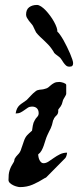

<svg xmlns="http://www.w3.org/2000/svg" viewBox="-20 -744 328 773"><path d="M14.2 -19.5Q14.2 -31.7 15.1 -41Q16.1 -50.3 18.8 -58.6Q21.5 -66.9 25.6 -75Q29.8 -83 36.1 -92.8Q37.1 -94.2 37.8 -98.6Q38.6 -103 38.6 -104Q43.9 -113.8 52 -121.6Q60.1 -129.4 64 -140.1Q64.5 -141.6 66.4 -147.5Q68.4 -153.3 70.6 -159.4Q72.8 -165.5 74.5 -170.9Q76.2 -176.3 76.7 -177.2Q79.1 -184.6 82.3 -189.9Q85.4 -195.3 89.4 -199.7Q93.3 -204.1 98.1 -208.3Q103 -212.4 108.9 -217.8Q109.9 -225.6 112.1 -238.3Q114.3 -251 119.6 -259.3Q123.5 -267.1 129.6 -273.2Q135.7 -279.3 135.7 -288.1Q135.7 -300.8 128.7 -307.9Q121.6 -314.9 108.9 -314.9Q99.1 -314.9 92.3 -310.5Q85.4 -306.2 78.6 -301Q71.8 -295.9 63.5 -291.5Q55.2 -287.1 43 -287.1Q44.9 -299.3 48.8 -307.1Q52.7 -314.9 58.6 -320.3Q64.5 -325.7 71.8 -330.3Q79.1 -335 87.4 -341.3Q88.9 -342.8 93.3 -347.4Q97.7 -352.1 103 -357.7Q108.4 -363.3 113 -367.9Q117.7 -372.6 119.6 -373.5Q125.5 -378.9 130.1 -380.6Q134.8 -382.3 139.4 -382.8Q144 -383.3 149.4 -383.8Q154.8 -384.3 162.1 -386.7Q169.9 -388.2 175 -392.6Q180.2 -397 185.5 -401.6Q190.9 -406.2 198.5 -410.2Q206.1 -414.1 219.2 -414.1Q221.2 -414.1 225.8 -413.3Q230.5 -412.6 235.1 -410.9Q239.7 -409.2 243.2 -407Q246.6 -404.8 246.6 -401.9V-366.7Q246.6 -364.3 244.6 -360.4Q242.7 -356.4 240.2 -352.5Q237.8 -348.6 235.6 -344.7Q233.4 -340.8 232.9 -337.9Q231.9 -333.5 229.7 -326.9Q227.5 -320.3 226.1 -319.3Q226.1 -318.4 224.4 -315.9Q222.7 -313.5 220.5 -310.8Q218.3 -308.1 216.6 -305.7Q214.8 -303.2 214.4 -302.2V-293Q213.4 -288.1 212.2 -285.4Q210.9 -282.7 208.7 -280.5Q206.5 -278.3 203.9 -275.9Q201.2 -273.4 198.2 -268.6Q198.2 -267.6 196.5 -264.2Q194.8 -260.7 193.8 -259.3Q191.4 -248 189.2 -240.7Q187 -233.4 184.1 -227.3Q181.2 -221.2 177.7 -214.6Q174.3 -208 170.4 -199.2Q166 -189.5 162.8 -178.7Q159.7 -168 156 -157.5Q152.3 -147 147.2 -137.7Q142.1 -128.4 133.8 -122.6Q133.8 -116.7 135.3 -110.4Q136.7 -104 139.4 -98.9Q142.1 -93.8 146 -90.3Q149.9 -86.9 155.3 -86.9Q165 -86.9 175.3 -93.5Q185.5 -100.1 196.8 -108.2Q208 -116.2 221.2 -122.8Q234.4 -129.4 250 -129.4Q250 -125 248 -118.4Q246.1 -111.8 243.2 -107.9L166 -29.8Q165 -29.3 164.3 -28.8Q163.6 -28.3 162.6 -27.8Q161.1 -27.3 160.2 -26.9Q135.7 -11.2 112.1 -1Q88.4 9.3 60.5 9.3Q56.2 9.3 48.3 7.3Q40.5 5.4 33 1.7Q25.4 -2 19.8 -7.3Q14.2 -12.7 14.2 -19.5ZM85 -685.1Q85 -705.6 97.4 -714.8Q109.9 -724.1 128.9 -724.1Q136.2 -724.1 145.5 -718Q154.8 -711.9 164.1 -702.1Q173.3 -692.4 182.1 -680.4Q190.9 -668.5 197.5 -656.5Q204.1 -644.5 207.8 -634Q211.4 -623.5 210.9 -616.7Q215.3 -613.3 221.9 -604Q228.5 -594.7 235.6 -582.3Q242.7 -569.8 249.5 -555.7Q256.3 -541.5 262 -528.6Q267.6 -515.6 271 -505.1Q274.4 -494.6 274.4 -489.7Q274.4 -482.4 271.2 -479Q268.1 -475.6 259.3 -475.6Q251 -475.6 245.6 -480.5Q240.2 -485.4 235.8 -491.7Q231.4 -498 227.3 -504.6Q223.1 -511.2 217.8 -515.1Q207.5 -522.9 203.6 -525.9Q199.7 -528.8 198.2 -531Q196.8 -533.2 195.3 -536.4Q193.8 -539.6 188 -547.4Q181.6 -556.6 173.8 -564.7Q166 -572.8 157.7 -580.6Q149.4 -588.4 141.1 -596.2Q132.8 -604 125.5 -613.3Q125 -614.3 123 -618.2Q121.1 -622.1 118.9 -626.5Q116.7 -630.9 115 -634.8Q113.3 -638.7 112.8 -639.6Q109.9 -644.5 105.2 -649.7Q100.6 -654.8 96.2 -660.6Q91.8 -666.5 88.4 -672.6Q85 -678.7 85 -685.1Z"/></svg>

Font: IM FELL English
Style: Italic
Weight: 400
Italic angle: -18°
Designer: Igino Marini
Foundry: Igino Marini
Version: 3.00